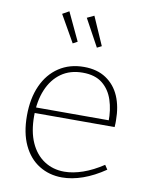

<svg xmlns="http://www.w3.org/2000/svg" viewBox="-87 -844 721 915"><g transform="rotate(10 273.0 -386.0)"><path d="M276 7Q214 7 165 -23.5Q116 -54 88.5 -112.5Q61 -171 61 -254Q61 -338 89 -400Q117 -462 168.5 -496Q220 -530 289 -530Q353 -530 396.5 -501Q440 -472 461.5 -422Q483 -372 483 -305Q483 -299 483 -292Q483 -285 482 -273H81V-300H458L449 -294Q450 -350 434.5 -397.5Q419 -445 383.5 -473.5Q348 -502 288 -502Q227 -502 184 -471.5Q141 -441 118 -386Q95 -331 95 -258Q95 -183 118.5 -130.5Q142 -78 184.5 -50Q227 -22 282 -22Q324 -22 371.5 -38.5Q419 -55 469 -88L483 -67Q429 -30 376.5 -11.5Q324 7 276 7ZM216 -631 238 -643 174 -779 142 -761ZM333 -631 355 -642 295 -779 261 -763Z"/></g></svg>

Font: Bitter Thin ExtraLight
Style: Regular
Weight: 250
Version: Version 2.002